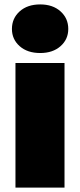

<svg xmlns="http://www.w3.org/2000/svg" viewBox="-20 -849 362 869"><path d="M50 0V-564H272V0ZM162 -609Q104 -609 69 -640Q34 -671 34 -718Q34 -766 69 -797.5Q104 -829 162 -829Q219 -829 254 -797.5Q289 -766 289 -718Q289 -671 254 -640Q219 -609 162 -609Z"/></svg>

Font: Poppins Black
Style: Regular
Weight: 900
Designer: Ninad Kale (Devanagari), Jonny Pinhorn (Latin)
Foundry: Indian Type Foundry
Version: Version 3.200;PS 1.000;hotconv 16.6.54;makeotf.lib2.5.65590